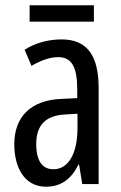

<svg xmlns="http://www.w3.org/2000/svg" viewBox="-20 -747 456 726"><path d="M335 -727H92V-665H335ZM213 -598C162 -598 115 -585 73 -559L99 -498C137 -520 170 -531 200 -531C251 -531 272 -493 272 -411V-376L211 -373C98 -368 34 -307 34 -201C34 -116 71 -41 154 -41C210 -41 249 -69 277 -125H279L291 -51H353V-413C353 -531 314 -598 213 -598ZM225 -314 273 -317V-263C273 -165 238 -107 182 -107C141 -107 117 -137 117 -203C117 -273 152 -310 225 -314Z"/></svg>

Font: Noto Sans Tamil UI ExtraCondensed
Style: Regular
Weight: 400
Width: 2
Designer: Jelle Bosma - Monotype Design Team
Foundry: Monotype Imaging Inc.
Version: Version 2.004